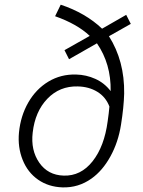

<svg xmlns="http://www.w3.org/2000/svg" viewBox="-20 -790 609 820"><path d="M445.3 -635.3Q512.2 -529.8 510.3 -390.6Q508.8 -332.5 496.8 -257.3Q484.9 -182.1 451.4 -121.6Q418 -61 370.6 -27.3Q314.9 12.2 247.1 10.3Q187 8.3 142.6 -22.7Q98.1 -53.7 76.7 -107.4Q55.2 -161.1 61 -223.6Q67.9 -294.9 100.8 -352.3Q133.8 -409.7 187 -441.7Q240.2 -473.6 305.2 -471.7Q348.1 -470.7 387.2 -453.1Q426.3 -435.5 452.6 -400.9Q454.6 -517.1 394 -605L274.9 -537.1L255.4 -575.7L363.3 -636.7Q309.6 -687.5 215.3 -720.7L239.3 -770Q345.7 -734.4 416 -667.5L519 -726.6L538.6 -688ZM447.3 -335Q431.6 -376 395.8 -397.9Q359.9 -419.9 312 -420.9Q234.9 -422.9 182.4 -368.4Q129.9 -314 119.6 -223.6Q110.8 -148.4 147.7 -95.2Q184.6 -42 252 -40Q325.2 -37.6 375.5 -101.3Q425.8 -165 439.9 -272.5L444.3 -305.7Z"/></svg>

Font: TypoPRO Roboto
Style: Italic
Weight: 300
Italic angle: -12°
Designer: Google
Version: Version 2.136; 2016